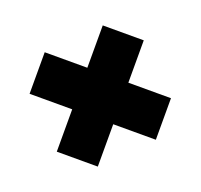

<svg xmlns="http://www.w3.org/2000/svg" viewBox="-90 -640 704 673"><g transform="rotate(20 261.5 -303.5)"><path d="M497 -226H338V-68H185V-226H26V-381H185V-539H338V-381H497Z"/></g></svg>

Font: Exo 2.0 Black
Style: Regular
Weight: 900
Designer: Natanael Gama
Version: Version 1.001;PS 001.001;hotconv 1.0.70;makeotf.lib2.5.58329